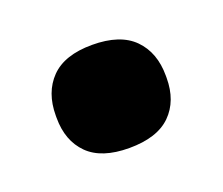

<svg xmlns="http://www.w3.org/2000/svg" viewBox="-46 -406 333 287"><g transform="rotate(-20 120.0 -262.0)"><path d="M119.5 -180Q75.5 -180 54 -201.5Q32.5 -223 32.5 -259.5V-263Q32.5 -300 54 -322Q75.5 -344 119.5 -344Q164 -344 185.8 -322Q207.5 -300 207.5 -263V-259.5Q207.5 -223 185.8 -201.5Q164 -180 119.5 -180Z"/></g></svg>

Font: Anek Telugu ExtraBold
Style: Regular
Weight: 800
Designer: Omkar Bhoir (Telugu), Yesha Goshar (Latin)
Foundry: Ek Type
Version: Version 1.003